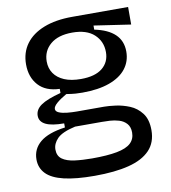

<svg xmlns="http://www.w3.org/2000/svg" viewBox="-79 -588 737 829"><g transform="rotate(-10 289.5 -173.5)"><path d="M270 173Q188 173 135.5 160.5Q83 148 58.5 122.5Q34 97 34 60Q34 14 69.5 -15.5Q105 -45 179 -55V-73Q125 -73 98.5 -86Q72 -99 72 -125Q72 -152 98.5 -170.5Q125 -189 186 -205V-223Q125 -225 93 -260.5Q61 -296 61 -352Q61 -404 88.5 -441.5Q116 -479 168 -499.5Q220 -520 293 -520H538V-443L377 -467V-449Q436 -437 466.5 -408Q497 -379 497 -332Q497 -289 472 -257Q447 -225 398.5 -207.5Q350 -190 280 -190Q265 -190 250 -191Q235 -192 210 -196Q182 -180 166 -166Q150 -152 150 -141Q150 -130 164.5 -124Q179 -118 200.5 -116Q222 -114 241 -114H361Q381 -114 411.5 -110Q442 -106 472.5 -93.5Q503 -81 524 -53.5Q545 -26 545 21Q545 75 513 108.5Q481 142 420 157.5Q359 173 270 173ZM272 97Q339 97 381 89Q423 81 442 63Q461 45 461 17Q461 -8 448 -22.5Q435 -37 415 -43Q395 -49 375 -50Q355 -51 340 -51H223Q165 -38 143.5 -16Q122 6 122 32Q122 60 141.5 74Q161 88 195.5 92.5Q230 97 272 97ZM284 -249Q346 -249 378 -275Q410 -301 410 -345Q410 -392 377 -422.5Q344 -453 281 -453Q219 -453 185 -424Q151 -395 151 -349Q151 -319 166.5 -296.5Q182 -274 211.5 -261.5Q241 -249 284 -249Z"/></g></svg>

Font: Bricolage Grotesque 48pt Condensed ExtraBold
Style: Regular
Weight: 400
Version: Version 1.000;gftools[0.9.30]